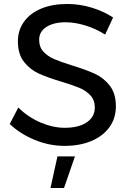

<svg xmlns="http://www.w3.org/2000/svg" viewBox="-20 -728 656 966"><path d="M311 -616Q250 -616 213.5 -592.5Q177 -569 177 -528Q177 -491 199 -467.5Q221 -444 253 -430.5Q285 -417 342 -399Q413 -377 457 -357Q501 -337 532 -297.5Q563 -258 563 -193Q563 -133 530.5 -88Q498 -43 439.5 -18.5Q381 6 305 6Q228 6 155 -24Q82 -54 29 -104L72 -187Q122 -138 184.5 -111.5Q247 -85 306 -85Q376 -85 416.5 -112.5Q457 -140 457 -187Q457 -224 435 -248Q413 -272 379.5 -286Q346 -300 289 -317Q219 -338 175 -358Q131 -378 100.5 -417Q70 -456 70 -520Q70 -576 101 -619Q132 -662 188 -685Q244 -708 318 -708Q381 -708 441.5 -689.5Q502 -671 549 -640L509 -554Q460 -585 407.5 -600.5Q355 -616 311 -616ZM269 59H357L302 218H234Z"/></svg>

Font: Gontserrat
Style: Regular
Weight: 400
Designer: Julieta Ulanovsky
Foundry: Julieta Ulanovsky
Version: Version 6.001